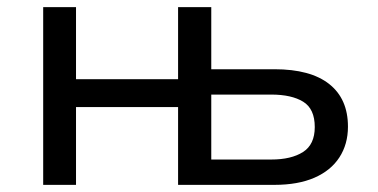

<svg xmlns="http://www.w3.org/2000/svg" viewBox="-20 -518 1058 538"><path d="M101 0V-498H193V-296H479V-498H572V-324H749Q850 -324 902.5 -282.5Q955 -241 955 -163Q955 -114 931 -77Q907 -40 861 -20Q815 0 749 0H479V-218H193V0ZM572 -71H740Q796 -71 829 -92Q862 -113 862 -162Q862 -213 829.5 -233Q797 -253 740 -253H572Z"/></svg>

Font: Nunito Sans 6pt
Style: Regular
Weight: 400
Version: Version 3.101;gftools[0.9.27]